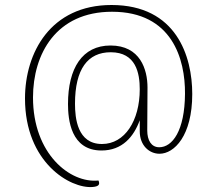

<svg xmlns="http://www.w3.org/2000/svg" viewBox="-20 -654 869 768"><path d="M426 -634C182 -634 80 -443 80 -260C80 -4 261 101 350 94C374 92 381 85 374 68C260 80 112 -39 112 -264C112 -439 205 -607 428 -607C669 -607 721 -417 720 -279C719 -130 669 -65 617 -65C585 -65 569 -93 569 -132L570 -304C570 -376 541 -472 422 -472C309 -472 252 -381 252 -238C252 -176 263 -52 386 -52C469 -52 515 -107 539 -173V-129C539 -71 578 -39 618 -39C677 -39 749 -111 749 -278C749 -428 686 -634 426 -634ZM388 -78C289 -78 280 -182 280 -239C280 -378 331 -445 423 -445C524 -445 539 -361 539 -297C539 -171 479 -78 388 -78Z"/></svg>

Font: Arima Koshi Thin
Style: Regular
Weight: 250
Designer: Joana Correia and Natanael Gama
Foundry: NDISCOVER
Version: Version 1.019;PS 001.019;hotconv 1.0.88;makeotf.lib2.5.64775